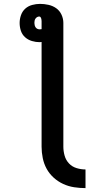

<svg xmlns="http://www.w3.org/2000/svg" viewBox="-20 -755 540 988"><path d="M420 213Q391 213 361.5 208.5Q332 204 305 191.5Q278 179 256 159Q234 139 220 113.5Q206 88 200 58.5Q194 29 194 0V-539Q192 -539 189.5 -538.5Q187 -538 184 -538Q164 -538 144 -544Q124 -550 109 -563.5Q94 -577 87.5 -596.5Q81 -616 81 -637Q81 -657 88 -677Q95 -697 110 -710.5Q125 -724 145.5 -729.5Q166 -735 186 -735Q208 -735 230 -730Q252 -725 269.5 -712.5Q287 -700 296.5 -679.5Q306 -659 306 -637V0Q306 23 312.5 46Q319 69 335 86Q351 103 374 110Q397 117 420 117ZM184 -604Q187 -604 189.5 -604.5Q192 -605 194 -605V-637Q194 -642 194 -646.5Q194 -651 193 -656Q192 -661 189.5 -665.5Q187 -670 182 -670Q176 -670 171 -667Q166 -664 162.5 -659Q159 -654 158 -648Q157 -642 157 -637Q157 -631 158.5 -625Q160 -619 163.5 -614Q167 -609 172.5 -606.5Q178 -604 184 -604Z"/></svg>

Font: Iosevka Gothic
Style: Bold
Weight: 700
Monospace: yes
Designer: Belleve Invis
Foundry: Belleve Invis
Version: Version 15.5.1; ttfautohint (v1.8.4)